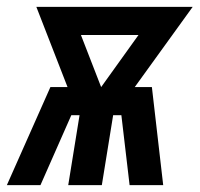

<svg xmlns="http://www.w3.org/2000/svg" viewBox="-54 -540 582 560"><path d="M-34 0 93 -286H143L52 -520H508L339 -286H389L422 0H324L300 -204H276L243 0H145L178 -204H154L64 0ZM241 -286 350 -438H182Z"/></svg>

Font: Iosevka Curly Extrabold
Style: Italic
Weight: 800
Italic angle: -9°
Monospace: yes
Designer: Belleve Invis
Foundry: Belleve Invis
Version: Version 22.1.2; ttfautohint (v1.8.4)